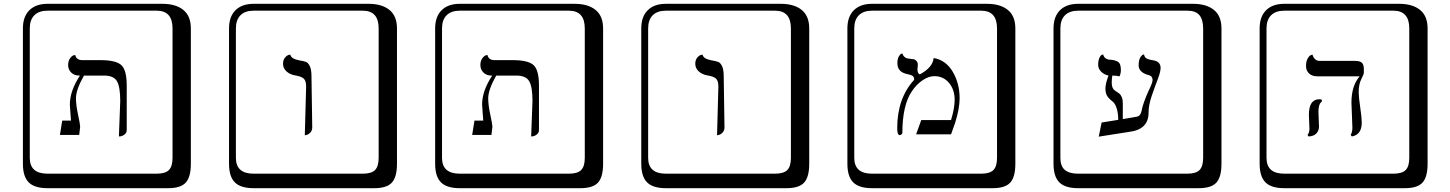

<svg xmlns="http://www.w3.org/2000/svg" viewBox="-20 -774 7600 1006"><path d="M603 -59 610 -244Q610 -320 592.5 -349Q575 -378 526 -378H420Q378 -304 378 -259Q378 -224 389 -173Q400 -122 400 -110L395 -67H294L306 -142H352Q351 -156 348.5 -189.5Q346 -223 346 -226Q346 -298 399 -378H395Q369 -378 353 -394Q337 -410 337 -433Q337 -454 346.5 -467.5Q356 -481 365 -484L374 -486Q380 -459 411 -459H505Q588 -459 616 -432.5Q644 -406 644 -326V-93Q644 -79 634 -70.5Q624 -62 614 -60ZM229 -718Q184 -718 160 -694Q136 -670 136 -625V53Q136 136 229 136H801Q846 136 865 117Q884 98 884 53V-625Q884 -718 801 -718ZM980 84Q980 153 953.5 182.5Q927 212 861 212H229Q161 212 130.5 181.5Q100 151 100 84V-625Q100 -687 134 -720.5Q168 -754 229 -754H831Q901 -754 940.5 -722Q980 -690 980 -625Z M1577 -65 1584 -321Q1584 -351 1571 -362.5Q1558 -374 1526 -379Q1498 -384 1480.5 -400.5Q1463 -417 1463 -440Q1463 -459 1472.5 -471Q1482 -483 1492 -486L1501 -488Q1505 -466 1547 -458Q1572 -454 1583.5 -449.5Q1595 -445 1603.5 -427Q1612 -409 1612 -374L1616 -107Q1616 -90 1606 -79.5Q1596 -69 1586 -67ZM1309 -718Q1264 -718 1240 -694Q1216 -670 1216 -625V53Q1216 136 1309 136H1881Q1926 136 1945 117Q1964 98 1964 53V-625Q1964 -718 1881 -718ZM2060 84Q2060 153 2033.5 182.5Q2007 212 1941 212H1309Q1241 212 1210.5 181.5Q1180 151 1180 84V-625Q1180 -687 1214 -720.5Q1248 -754 1309 -754H1911Q1981 -754 2020.5 -722Q2060 -690 2060 -625Z M2763 -59 2770 -244Q2770 -320 2752.5 -349Q2735 -378 2686 -378H2580Q2538 -304 2538 -259Q2538 -224 2549 -173Q2560 -122 2560 -110L2555 -67H2454L2466 -142H2512Q2511 -156 2508.5 -189.5Q2506 -223 2506 -226Q2506 -298 2559 -378H2555Q2529 -378 2513 -394Q2497 -410 2497 -433Q2497 -454 2506.5 -467.5Q2516 -481 2525 -484L2534 -486Q2540 -459 2571 -459H2665Q2748 -459 2776 -432.5Q2804 -406 2804 -326V-93Q2804 -79 2794 -70.5Q2784 -62 2774 -60ZM2389 -718Q2344 -718 2320 -694Q2296 -670 2296 -625V53Q2296 136 2389 136H2961Q3006 136 3025 117Q3044 98 3044 53V-625Q3044 -718 2961 -718ZM3140 84Q3140 153 3113.5 182.5Q3087 212 3021 212H2389Q2321 212 2290.5 181.5Q2260 151 2260 84V-625Q2260 -687 2294 -720.5Q2328 -754 2389 -754H2991Q3061 -754 3100.5 -722Q3140 -690 3140 -625Z M3737 -65 3744 -321Q3744 -351 3731 -362.5Q3718 -374 3686 -379Q3658 -384 3640.5 -400.5Q3623 -417 3623 -440Q3623 -459 3632.5 -471Q3642 -483 3652 -486L3661 -488Q3665 -466 3707 -458Q3732 -454 3743.5 -449.5Q3755 -445 3763.5 -427Q3772 -409 3772 -374L3776 -107Q3776 -90 3766 -79.5Q3756 -69 3746 -67ZM3469 -718Q3424 -718 3400 -694Q3376 -670 3376 -625V53Q3376 136 3469 136H4041Q4086 136 4105 117Q4124 98 4124 53V-625Q4124 -718 4041 -718ZM4220 84Q4220 153 4193.5 182.5Q4167 212 4101 212H3469Q3401 212 3370.5 181.5Q3340 151 3340 84V-625Q3340 -687 3374 -720.5Q3408 -754 3469 -754H4071Q4141 -754 4180.5 -722Q4220 -690 4220 -625Z M4872 -470Q4936 -459 4972 -398Q5008 -337 5008 -259Q5008 -206 4985 -132L4963 -70H4780L4807 -145H4963Q4982 -207 4982 -251Q4982 -304 4952.5 -339.5Q4923 -375 4876 -375Q4846 -375 4814 -353.5Q4782 -332 4758 -296Q4708 -223 4708 -77Q4708 -74 4703.5 -70Q4699 -66 4694 -66Q4681 -66 4681 -102Q4681 -259 4770 -356Q4770 -370 4762 -376Q4754 -382 4729 -387Q4682 -398 4682 -443Q4682 -464 4688.5 -476.5Q4695 -489 4702 -492L4708 -494Q4711 -483 4718.5 -476.5Q4726 -470 4731.5 -468.5Q4737 -467 4748 -466Q4761 -465 4768 -463.5Q4775 -462 4782 -454.5Q4789 -447 4789 -434Q4789 -427 4788 -421Q4787 -415 4787 -410Q4787 -391 4799 -384Q4867 -420 4872 -470ZM4549 -718Q4504 -718 4480 -694Q4456 -670 4456 -625V53Q4456 136 4549 136H5121Q5166 136 5185 117Q5204 98 5204 53V-625Q5204 -718 5121 -718ZM5300 84Q5300 153 5273.5 182.5Q5247 212 5181 212H4549Q4481 212 4450.5 181.5Q4420 151 4420 84V-625Q4420 -687 4454 -720.5Q4488 -754 4549 -754H5151Q5221 -754 5260.5 -722Q5300 -690 5300 -625Z M5922 -160Q5938 -162 5945 -165.5Q5952 -169 5956.5 -178.5Q5961 -188 5963 -200.5Q5965 -213 5974.5 -240Q5984 -267 5998 -298Q6019 -340 6019 -355Q6019 -375 6000 -380Q5946 -394 5946 -432Q5946 -447 5949 -458.5Q5952 -470 5956 -475.5Q5960 -481 5964 -484.5Q5968 -488 5971 -488L5974 -489Q5976 -479 5980.5 -473.5Q5985 -468 5994.5 -464.5Q6004 -461 6022 -458Q6061 -452 6061 -418Q6061 -397 6045.5 -357Q6030 -317 6014 -270Q5998 -223 5998 -184Q5998 -95 5896 -83L5737 -58L5752 -132L5839 -146Q5839 -181 5831 -206Q5823 -231 5812 -240Q5790 -257 5781 -271.5Q5772 -286 5772 -311Q5772 -335 5788 -378Q5765 -383 5749.5 -398.5Q5734 -414 5734 -434Q5734 -457 5740.5 -471Q5747 -485 5754 -487L5760 -489Q5767 -461 5800 -461Q5812 -460 5817.5 -458.5Q5823 -457 5833.5 -452.5Q5844 -448 5848.5 -436.5Q5853 -425 5853 -407Q5853 -390 5846 -374Q5830 -378 5808 -378Q5805 -359 5805 -341Q5805 -311 5821 -300Q5838 -289 5845 -283.5Q5852 -278 5857.5 -265.5Q5863 -253 5863 -233V-150ZM5629 -718Q5584 -718 5560 -694Q5536 -670 5536 -625V53Q5536 97 5559.5 116.5Q5583 136 5629 136H6201Q6246 136 6265 117Q6284 98 6284 53V-625Q6284 -671 6264.5 -694.5Q6245 -718 6201 -718ZM6380 84Q6380 153 6353.5 182.5Q6327 212 6261 212H5629Q5561 212 5530.5 181.5Q5500 151 5500 84V-625Q5500 -687 5534 -720.5Q5568 -754 5629 -754H6231Q6301 -754 6340.5 -722Q6380 -690 6380 -625Z M6888 -188Q6888 -180 6889.5 -149.5Q6891 -119 6891 -112Q6891 -89 6877 -74.5Q6863 -60 6836 -59L6831 -67Q6841 -79 6841 -99Q6841 -106 6839.5 -135.5Q6838 -165 6838 -172Q6838 -254 6893 -254Q6902 -254 6906 -251V-242Q6888 -230 6888 -188ZM7099 -290Q7099 -266 7107 -211.5Q7115 -157 7115 -132Q7115 -68 7063 -59L7057 -67Q7066 -82 7066 -105Q7066 -121 7063.5 -170.5Q7061 -220 7061 -236Q7061 -325 7104 -374H6883Q6855 -374 6839 -389Q6823 -404 6823 -428Q6823 -452 6831.5 -467Q6840 -482 6848 -485L6857 -488Q6860 -474 6870 -464.5Q6880 -455 6894 -455H7078Q7106 -455 7116 -445Q7126 -435 7126 -412V-394Q7126 -385 7112.5 -359Q7099 -333 7099 -290ZM6709 -718Q6664 -718 6640 -694Q6616 -670 6616 -625V53Q6616 136 6709 136H7281Q7326 136 7345 117Q7364 98 7364 53V-625Q7364 -718 7281 -718ZM7460 84Q7460 153 7433.5 182.5Q7407 212 7341 212H6709Q6641 212 6610.5 181.5Q6580 151 6580 84V-625Q6580 -687 6614 -720.5Q6648 -754 6709 -754H7311Q7381 -754 7420.5 -722Q7460 -690 7460 -625Z"/></svg>

Font: Libertinus Keyboard
Style: Regular
Weight: 700
Designer: Philipp H. Poll
Foundry: Khaled Hosny
Version: Version 6.7